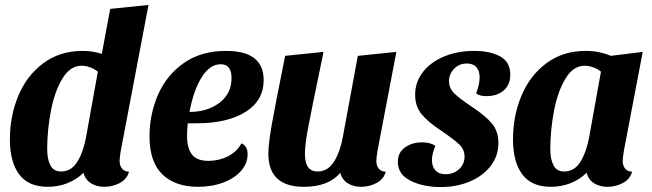

<svg xmlns="http://www.w3.org/2000/svg" viewBox="-20 -736 2640 777"><path d="M464 -85Q464 -66 473.5 -54Q483 -42 502 -41Q494 -11 465 4.5Q436 20 402 20Q371 20 348 5.5Q325 -9 318 -37Q291 -10 253.5 5Q216 20 173 20Q95 20 57.5 -30.5Q20 -81 20 -172Q20 -266 54 -348Q88 -430 155 -480Q222 -530 315 -530Q355 -530 392 -518L426 -700L581 -716L469 -127Q464 -97 464 -85ZM310 -470Q264 -470 232.5 -418Q201 -366 186 -287.5Q171 -209 171 -132Q171 -92 184 -67Q197 -42 227 -42Q270 -42 294.5 -84Q319 -126 329 -185L376 -446Q361 -458 343.5 -464Q326 -470 310 -470Z M1047 -412Q1047 -329 973.5 -283Q900 -237 775 -237H740Q737 -210 737 -186Q737 -136 757 -110.5Q777 -85 824 -85Q866 -85 902.5 -103.5Q939 -122 957 -156Q982 -145 982 -112Q982 -75 956 -45Q930 -15 884 2.5Q838 20 782 20Q689 20 637 -30.5Q585 -81 585 -184Q585 -273 619.5 -352.5Q654 -432 724 -481Q794 -530 895 -530Q1047 -530 1047 -412ZM747 -283Q819 -283 868 -320Q917 -357 917 -420Q917 -476 873 -476Q829 -476 796 -423Q763 -370 747 -283Z M1503 -85Q1503 -66 1512.5 -54Q1522 -42 1541 -41Q1533 -11 1504 4.5Q1475 20 1441 20Q1410 20 1387 5.5Q1364 -9 1357 -37Q1310 20 1209 20Q1138 20 1102 -13.5Q1066 -47 1066 -114Q1066 -151 1079 -227Q1092 -303 1134 -510L1289 -526Q1285 -507 1284 -500Q1237 -274 1225.5 -211.5Q1214 -149 1214 -113Q1214 -42 1265 -42Q1308 -42 1333 -84Q1358 -126 1368 -185L1428 -510L1584 -526L1508 -127Q1503 -97 1503 -85Z M1767 -206Q1712 -242 1686 -274Q1660 -306 1660 -352Q1660 -404 1691.5 -444.5Q1723 -485 1777.5 -507.5Q1832 -530 1899 -530Q1964 -530 2004.5 -507.5Q2045 -485 2045 -434Q2045 -393 2018.5 -370Q1992 -347 1949 -347Q1920 -347 1907 -358Q1921 -395 1921 -423Q1921 -450 1907.5 -464.5Q1894 -479 1870 -479Q1838 -479 1817.5 -457.5Q1797 -436 1797 -408Q1797 -379 1818.5 -358Q1840 -337 1891 -303Q1945 -267 1971 -236Q1997 -205 1997 -157Q1997 -106 1966.5 -65.5Q1936 -25 1882.5 -2Q1829 21 1763 21Q1693 21 1641.5 -4.5Q1590 -30 1590 -81Q1590 -119 1619 -139.5Q1648 -160 1688 -160Q1721 -160 1742 -146Q1728 -113 1728 -89Q1728 -62 1742 -46.5Q1756 -31 1783 -31Q1816 -31 1838 -51.5Q1860 -72 1860 -102Q1860 -131 1838.5 -151.5Q1817 -172 1767 -206Z M2500 -85Q2500 -66 2509.5 -54Q2519 -42 2538 -41Q2530 -11 2501 4.5Q2472 20 2438 20Q2407 20 2384 5.5Q2361 -9 2354 -37Q2327 -10 2289.5 5Q2252 20 2209 20Q2131 20 2093.5 -30.5Q2056 -81 2056 -172Q2056 -266 2090 -348Q2124 -430 2191 -480Q2258 -530 2351 -530Q2405 -530 2452 -510L2581 -526L2505 -127Q2500 -97 2500 -85ZM2346 -470Q2300 -470 2268.5 -418Q2237 -366 2222 -287.5Q2207 -209 2207 -132Q2207 -92 2220 -67Q2233 -42 2263 -42Q2306 -42 2330.5 -84Q2355 -126 2365 -185L2412 -446Q2397 -458 2379.5 -464Q2362 -470 2346 -470Z"/></svg>

Font: Sansita
Style: Bold Italic
Weight: 700
Italic angle: -11°
Designer: Pablo Cosgaya
Foundry: Omnibus-Type
Version: Version 1.006